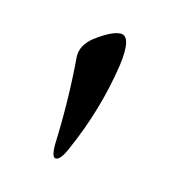

<svg xmlns="http://www.w3.org/2000/svg" viewBox="-51 -722 297 324"><g transform="rotate(15 97.5 -560.0)"><path d="M65 -467Q68 -545 62 -619Q61 -639 81 -655Q109 -676 124 -676Q143 -676 136 -624Q124 -544 91 -469Q81 -444 72 -444Q65 -444 65 -467Z"/></g></svg>

Font: EB Garamond
Style: SC
Weight: 400
Version: Version 000.010